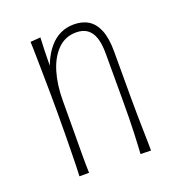

<svg xmlns="http://www.w3.org/2000/svg" viewBox="-102 -608 643 694"><g transform="rotate(-20 219.5 -261.0)"><path d="M363 1 323 0Q324 -17 325 -37Q326 -57 327 -81Q328 -105 328.5 -136Q329 -167 329 -204Q329 -240 329 -273Q329 -306 329 -334.5Q329 -363 329 -385Q329 -422 321 -445.5Q313 -469 296.5 -481Q280 -493 254 -493Q212 -493 183 -464Q154 -435 139.5 -386.5Q125 -338 125 -277L102 -264Q102 -313 109 -354Q116 -395 129.5 -426Q143 -457 162 -479Q181 -501 204.5 -512Q228 -523 256 -523Q289 -523 312 -508.5Q335 -494 347.5 -463Q360 -432 360 -382Q360 -358 360 -335Q360 -312 360 -282Q360 -252 360 -205Q360 -166 360.5 -136Q361 -106 361.5 -82Q362 -58 362.5 -38Q363 -18 363 1ZM88 0Q89 -19 89.5 -41Q90 -63 90.5 -92Q91 -121 91.5 -158.5Q92 -196 92 -246Q92 -314 91 -369.5Q90 -425 89.5 -463Q89 -501 88 -517L127 -520Q126 -502 125 -469.5Q124 -437 124 -389.5Q124 -342 125 -277Q125 -211 124.5 -157.5Q124 -104 124 -64.5Q124 -25 125 0Z"/></g></svg>

Font: Truculenta Thin
Style: Regular
Weight: 250
Version: Version 1.002